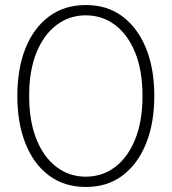

<svg xmlns="http://www.w3.org/2000/svg" viewBox="-20 -732 683 764"><path d="M322 12Q236 12 175 -33.5Q114 -79 81.5 -160.5Q49 -242 49 -350Q49 -459 81.5 -540Q114 -621 175 -666.5Q236 -712 322 -712Q407 -712 467.5 -666.5Q528 -621 561 -540Q594 -459 594 -350Q594 -242 561 -160.5Q528 -79 467.5 -33.5Q407 12 322 12ZM321 -29Q387 -29 438 -67.5Q489 -106 518 -178Q547 -250 547 -350Q547 -451 518 -522.5Q489 -594 438 -632.5Q387 -671 321 -671Q256 -671 205 -632.5Q154 -594 125 -522.5Q96 -451 96 -350Q96 -250 125 -178Q154 -106 205 -67.5Q256 -29 321 -29Z"/></svg>

Font: DM Sans 10pt ExtraLight
Style: Regular
Weight: 250
Version: Version 4.004;gftools[0.9.30]